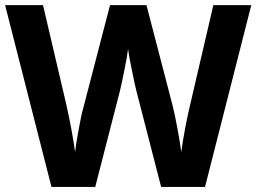

<svg xmlns="http://www.w3.org/2000/svg" viewBox="-20 -734 1007 754"><path d="M966.8 -713.9H817.9L727.1 -324.2C721.2 -300.8 714.8 -270 707.5 -232.4C700.2 -194.3 695.3 -162.6 691.9 -137.2C688.5 -163.6 683.1 -195.3 676.3 -231.9C669.4 -268.6 663.6 -295.9 659.2 -314L555.2 -713.9H412.1L308.1 -314C301.8 -292.5 295.4 -262.2 288.6 -223.6C281.2 -184.6 276.9 -155.8 274.9 -137.2C267.6 -189.9 256.3 -252.4 240.2 -324.2L148.9 -713.9H0L182.1 0H354L450.2 -374C454.6 -390.6 460.4 -418.5 468.3 -457.5C476.1 -496.1 481 -524.4 482.9 -542C484.4 -527.8 489.3 -499.5 498 -458C506.3 -416 512.7 -388.2 516.1 -375L612.8 0H785.2Z"/></svg>

Font: Sahel
Style: Bold
Weight: 700
Foundry: Saber Rastikerdar (saber.rastikerdar@gmail.com)
Version: Version 3.4.0